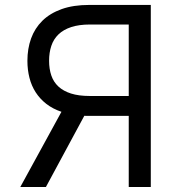

<svg xmlns="http://www.w3.org/2000/svg" viewBox="-20 -747 710 767"><path d="M494.3 0V-284.1H335.2Q330.3 -284.1 325.8 -284.1Q321.4 -284.1 316.8 -284.4L163.4 0H61.1L225.5 -300.4Q190.7 -312.1 165.1 -332Q139.6 -351.9 122.7 -378Q105.8 -404.1 97.7 -436.1Q89.5 -468 89.5 -504.3Q89.5 -552.6 104.2 -593.4Q119 -634.2 149.3 -664.1Q179.7 -693.9 226.2 -710.6Q272.7 -727.3 336.6 -727.3H582.4V0ZM494.3 -649.1H339.5Q295.5 -649.1 264.4 -638.8Q233.3 -628.6 213.6 -609.6Q193.9 -590.6 185 -563.7Q176.1 -536.9 176.1 -504.3Q176.1 -471.6 185 -445.5Q193.9 -419.4 213.4 -401.3Q233 -383.2 263.7 -373.4Q294.4 -363.6 338.1 -363.6H494.3Z"/></svg>

Font: Fast_Sans-Dotted
Style: Regular
Weight: 400
Version: Version 3.018